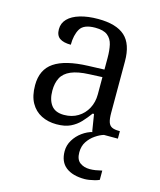

<svg xmlns="http://www.w3.org/2000/svg" viewBox="-116 -629 790 948"><g transform="rotate(15 279.0 -155.5)"><path d="M202.3 10Q159.3 10 124.8 -7.3Q90.3 -24.7 70.7 -59.8Q51 -95 51 -149.7Q51 -229.3 107.2 -267.3Q163.3 -305.3 279.7 -309.3L362 -312.3V-372.3Q362 -410.3 355.5 -438.8Q349 -467.3 328.3 -483.8Q307.7 -500.3 265.3 -500.3Q206.3 -500.3 188 -468.8Q169.7 -437.3 169.7 -387.7Q132 -387.7 112.5 -401.3Q93 -415 93 -447Q93 -478 114.5 -500Q136 -522 175.5 -533.8Q215 -545.7 268 -545.7Q361 -545.7 405.2 -505.8Q449.3 -466 449.3 -377.7V-115Q449.3 -84.3 454.7 -67.8Q460 -51.3 473.2 -44.8Q486.3 -38.3 510.3 -38.3H514.3V0H383L369 -87.3H362Q343.3 -61.7 322.7 -39.5Q302 -17.3 273.7 -3.7Q245.3 10 202.3 10ZM226.3 -44.3Q266.7 -44.3 297.3 -63Q328 -81.7 345 -113.7Q362 -145.7 362 -185.3V-273.7L295.7 -270.7Q237.3 -268.3 203 -253.5Q168.7 -238.7 154.5 -211.5Q140.3 -184.3 140.3 -145.7Q140.3 -99 160.8 -71.7Q181.3 -44.3 226.3 -44.3ZM406.7 235.3Q345.3 235.3 310.8 208.5Q276.3 181.7 276.3 127Q276.3 97 292.3 70.5Q308.3 44 333.8 25.5Q359.3 7 387.7 0H443Q422.7 6 400.5 21.2Q378.3 36.3 363 59.3Q347.7 82.3 347.7 114.3Q347.7 151 368.2 166.2Q388.7 181.3 418.3 181.3Q432.7 181.3 447.3 179Q462 176.7 480.7 172.3V219.7Q470.7 224.3 457 227.8Q443.3 231.3 430 233.3Q416.7 235.3 406.7 235.3Z"/></g></svg>

Font: Noto Serif Hentaigana ExtraLight
Style: Regular
Weight: 200
Designer: Kazuhiro Yamada
Foundry: nipponia
Version: Version 1.000